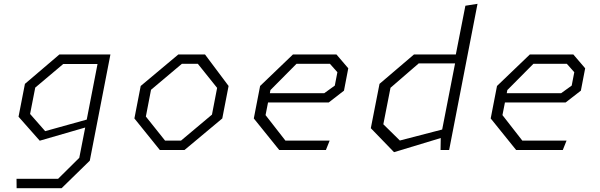

<svg xmlns="http://www.w3.org/2000/svg" viewBox="-20 -785 3140 1005"><path d="M67 200H302.5L450 56L558 -500H291L110.5 -346L77 -174L188 -48.5L426 -117.5L395 41L284 151H66.5ZM137.5 -188.5 164.5 -326.5 311 -450H490.5L434 -159L216.5 -98.5Z M816.5 0H946L1143.5 -165L1176.5 -335L1053 -500H913.5L716.5 -335L683.5 -165ZM743.5 -175 770.5 -315 932 -451H1015.5L1116.5 -325L1089.5 -185L927.5 -49H844Z M1441.5 0H1686L1705.5 -49H1474L1370 -182.5L1383 -248.5H1700.5L1780.5 -310.5L1803 -427.5L1741 -500H1513.5L1341.5 -335L1308.5 -165ZM1392.5 -297 1395.5 -313.5 1532 -451H1707L1746 -407L1732.5 -337L1677 -297Z M2286 0H2331L2479.5 -765L2416 -755L2366 -500H2147L1966.5 -346L1921 -114L2042.5 11.5L2287 -62.5ZM1986.5 -134.5 2024 -325.5 2171.5 -453H2362L2294.5 -107L2073 -49.5Z M2681.5 0H2926L2945.5 -49H2714L2610 -182.5L2623 -248.5H2940.5L3020.5 -310.5L3043 -427.5L2981 -500H2753.5L2581.5 -335L2548.5 -165ZM2632.5 -297 2635.5 -313.5 2772 -451H2947L2986 -407L2972.5 -337L2917 -297Z"/></svg>

Font: Monaspace Krypton ExtraLight
Style: Italic
Weight: 200
Italic angle: -11°
Designer: Riley Cran & the Lettermatic Team
Foundry: Lettermatic
Version: Version 1.101 (Monaspace Krypton)